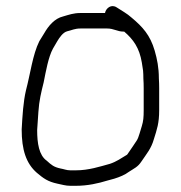

<svg xmlns="http://www.w3.org/2000/svg" viewBox="-20 -639 583 620"><path d="M378 -537H381C410.6 -511.7 430.1 -484.4 438 -437L442 -411C442.7 -403 443 -394.3 443 -385C443.7 -375 444 -364.7 444 -354V-283C444 -260 442.9 -248.2 438 -232C434.3 -221.8 428.2 -195.3 422 -186C413.7 -172.7 404.1 -159.6 395 -146C392.3 -141.3 390 -138.7 388 -138C371.4 -128 355.8 -116.9 335 -110C302.3 -101.1 266.8 -89 225 -89H207C194.8 -89 186.9 -93 175 -95C153.7 -99.7 146.1 -106.2 131 -120C105.8 -137.6 100 -176.6 100 -219C101.4 -241 102.6 -256.2 104 -278C106.4 -314.2 112.9 -340.5 121 -373C128.2 -408.8 136.1 -454.7 151 -482L165 -506C172.1 -517.8 183.4 -534.6 197 -538C212 -541.3 220.9 -547 240 -547H326C347.5 -547 359 -537 378 -537ZM319 -597H240C217.2 -597 201.8 -591.1 184 -586C156.3 -579.6 136.2 -555.1 123 -532L107 -506C85.5 -463.1 77.8 -399.7 64 -348C54.9 -309.3 52.6 -265.9 50 -221C50 -155.7 64.2 -111.2 99 -81C120 -63.2 134.5 -52.5 165 -46C179 -43.2 191.7 -39 207 -39H225C263.1 -39 297.1 -46.8 327 -56L349 -62C366.2 -67.3 383.9 -74.6 396 -84C413.1 -95.4 424.9 -99.3 437 -118C453 -142 468.4 -159 477 -190C486.8 -221.2 494 -240.9 494 -283V-354C494 -364.7 493.7 -375.3 493 -386C493 -420.2 487.4 -448.3 479.5 -475.5C465 -525.5 440.5 -552.4 405 -582C390.4 -595.4 372.1 -604.9 357 -615C339.7 -626.6 322.2 -613 319 -597Z"/></svg>

Font: HoneyBee
Style: Book
Weight: 300
Foundry: Cannot Into Space Fonts
Version: Version 0.89